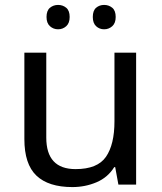

<svg xmlns="http://www.w3.org/2000/svg" viewBox="-20 -750 658 780"><path d="M533 -536V0H461L448 -71H444Q418 -29 372 -9.5Q326 10 274 10Q177 10 128 -36.5Q79 -83 79 -185V-536H168V-191Q168 -63 287 -63Q376 -63 410.5 -113Q445 -163 445 -257V-536ZM169 -681Q169 -707 183 -718.5Q197 -730 216 -730Q235 -730 249 -718.5Q263 -707 263 -681Q263 -656 249 -643.5Q235 -631 216 -631Q197 -631 183 -643.5Q169 -656 169 -681ZM357 -681Q357 -707 370.5 -718.5Q384 -730 403 -730Q422 -730 436 -718.5Q450 -707 450 -681Q450 -656 436 -643.5Q422 -631 403 -631Q384 -631 370.5 -643.5Q357 -656 357 -681Z"/></svg>

Font: Noto Sans Batak
Style: Regular
Weight: 400
Designer: Monotype Design Team
Foundry: Monotype Imaging Inc.
Version: Version 2.002; ttfautohint (v1.8.4.7-5d5b)